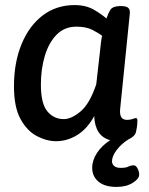

<svg xmlns="http://www.w3.org/2000/svg" viewBox="-20 -549 585 756"><path d="M201 7Q164 7 125.5 -13Q87 -33 61 -80Q35 -127 35 -209Q35 -303 65 -375.5Q95 -448 148.5 -488.5Q202 -529 274 -529Q319 -529 351 -510Q383 -491 399 -476Q407 -499 415.5 -511.5Q424 -524 450 -525H458Q477 -525 485 -518Q493 -511 491 -494L453 -119Q449 -77 480 -77Q493 -77 502 -80.5Q511 -84 515 -84Q521 -84 521 -75Q521 -73 520.5 -62Q520 -51 516 -32Q514 -19 502 -10Q496 -5 487 -1Q458 17 439.5 41.5Q421 66 421 86Q421 97 429.5 104.5Q438 112 455 112Q476 112 485.5 107Q495 102 507 102Q515 102 521.5 114Q528 126 528 139Q528 155 502.5 171Q477 187 439 187Q392 187 367.5 166Q343 145 343 112Q343 82 362 53Q381 24 414 3Q354 -13 351 -92Q323 -41 283.5 -17Q244 7 201 7ZM231 -80Q261 -80 297 -110Q333 -140 359 -217L374 -349Q376 -368 377.5 -381.5Q379 -395 382 -408Q368 -419 343.5 -431.5Q319 -444 281 -444Q234 -444 203 -412.5Q172 -381 156.5 -329Q141 -277 141 -216Q141 -141 166.5 -110.5Q192 -80 231 -80Z"/></svg>

Font: Asap Medium
Style: Italic
Weight: 500
Italic angle: -6°
Designer: Pablo Cosgaya
Foundry: Omnibus-Type
Version: Version 3.001; ttfautohint (v1.8.3)